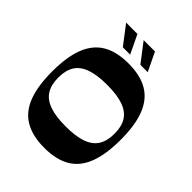

<svg xmlns="http://www.w3.org/2000/svg" viewBox="-243 -1015 1165 1165"><g transform="rotate(45 339.5 -432.5)"><path d="M339.7 12Q238.7 12 173.5 -26Q108.3 -64 77.1 -144.2Q46 -224.3 46 -350Q46 -476.7 77.5 -556.3Q109 -636 173.8 -674Q238.7 -712 339.7 -712Q440.8 -712 505.6 -674Q570.5 -636 602 -556.3Q633.5 -476.7 633.5 -350Q633.5 -224.3 602.3 -144.2Q571.2 -64 506.3 -26Q441.5 12 339.7 12ZM339.7 -171.6Q425.1 -171.6 478.3 -190.4Q531.4 -209.1 556.2 -248.5Q581 -287.9 581 -350Q581 -412.8 556.2 -451.8Q531.4 -490.9 478.3 -509.6Q425.1 -528.4 339.7 -528.4Q255 -528.4 201.5 -509.6Q148 -490.9 123.2 -451.8Q98.4 -412.8 98.4 -350Q98.4 -287.9 123.2 -248.5Q148 -209.1 201.5 -190.4Q255 -171.6 339.7 -171.6ZM396.1 -756.6 304.3 -876.7H401.5L459.2 -756.6ZM245.6 -756.6 153.8 -876.7H251L308.7 -756.6Z"/></g></svg>

Font: Ojuju ExtraLight
Style: Regular
Weight: 200
Designer: Chisaokwu Joboson, Mirko Velimirovic
Foundry: Udi Foundry
Version: Version 1.000